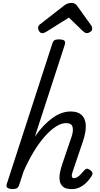

<svg xmlns="http://www.w3.org/2000/svg" viewBox="-20 -1286 691 1321"><path d="M473 15Q433 15 414 -1Q395 -17 391 -42.5Q387 -68 392.5 -97Q398 -126 407 -153L472 -344Q486 -384 479.5 -411.5Q473 -439 434 -439Q402 -439 364.5 -415Q327 -391 287.5 -346.5Q248 -302 211 -240.5Q174 -179 142 -106L111 -11Q107 2 97 8.5Q87 15 64 15Q48 15 34.5 8Q21 1 26 -18L339 -983Q345 -1003 354.5 -1009Q364 -1015 384 -1015Q415 -1015 423.5 -1005.5Q432 -996 425 -976L220 -346Q248 -387 278.5 -419Q309 -451 340 -473.5Q371 -496 402.5 -507.5Q434 -519 466 -519Q515 -519 541 -495.5Q567 -472 570 -427Q573 -382 552 -318L481 -108Q475 -91 474 -80.5Q473 -70 477.5 -65Q482 -60 490 -60Q501 -60 512.5 -67.5Q524 -75 535.5 -87Q547 -99 559 -113Q567 -123 575.5 -125Q584 -127 597 -118Q613 -108 615.5 -98Q618 -88 612 -77Q603 -62 583.5 -39.5Q564 -17 536 -1Q508 15 473 15ZM270 -1058Q258 -1058 250 -1070Q242 -1082 242 -1093Q242 -1103 245.5 -1108Q249 -1113 253 -1117L415 -1243Q430 -1256 443.5 -1261Q457 -1266 473 -1266Q486 -1266 496.5 -1259.5Q507 -1253 515 -1240L608 -1110Q613 -1103 613.5 -1097.5Q614 -1092 614 -1087Q614 -1075 601 -1066.5Q588 -1058 579 -1058Q569 -1058 562 -1063Q555 -1068 547 -1075L454 -1165L301 -1069Q294 -1065 286.5 -1061.5Q279 -1058 270 -1058Z"/></svg>

Font: Playwrite AU VIC
Style: Regular
Weight: 400
Designer: Veronika Burian, José Scaglione
Foundry: TypeTogether
Version: Version 1.002